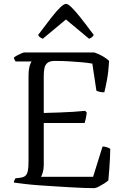

<svg xmlns="http://www.w3.org/2000/svg" viewBox="-20 -976 648 996"><path d="M470 0Q450 0 417 -1Q384 -2 344.5 -4.5Q305 -7 262.5 -9.5Q220 -12 179.5 -15Q139 -18 106 -22Q73 -26 52 -29Q52 -35 55 -41.5Q58 -48 60 -51L85 -54Q102 -56 111.5 -64Q121 -72 124.5 -90Q128 -108 128 -140V-582Q128 -606 131 -621.5Q134 -637 138 -646Q142 -655 144 -657H61Q60 -660 56.5 -664.5Q53 -669 52 -677Q57 -682 68 -688Q79 -694 90.5 -699Q102 -704 107 -704H469Q493 -696 513.5 -684Q534 -672 546 -660Q543 -605 535 -562Q527 -519 521 -497Q507 -497 495.5 -500Q484 -503 480 -506L459 -646Q437 -650 405 -653Q373 -656 336.5 -658Q300 -660 265 -660Q239 -660 226.5 -650Q214 -640 210.5 -622.5Q207 -605 207 -585V-390Q252 -391 289.5 -392.5Q327 -394 360.5 -396Q394 -398 422 -401L430 -392Q428 -374 424.5 -359Q421 -344 419 -338H207V-121Q207 -99 202 -82Q197 -65 193 -59H463L512 -216Q525 -216 536.5 -211.5Q548 -207 552 -204Q552 -184 550.5 -156.5Q549 -129 547 -99Q545 -69 542 -40Q533 -32 519.5 -23.5Q506 -15 492.5 -8Q479 -1 470 0ZM202 -775Q193 -779 186.5 -783.5Q180 -788 178 -795Q219 -850 247 -885.5Q275 -921 293.5 -938.5Q312 -956 323 -956Q332 -956 350.5 -938.5Q369 -921 397.5 -885Q426 -849 466 -795Q464 -790 458.5 -784.5Q453 -779 442 -775L322 -875Z"/></svg>

Font: Texturina 12pt ExtraLight
Style: Regular
Weight: 250
Designer: Guillermo Torres Carreño
Foundry: Omnibus-Type
Version: Version 1.002